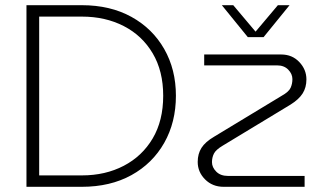

<svg xmlns="http://www.w3.org/2000/svg" viewBox="-20 -720 1254 740"><path d="M82 0V-700H295Q405 -700 486.5 -655Q568 -610 613 -531Q658 -452 658 -351Q658 -249 613 -169.5Q568 -90 486.5 -45Q405 0 295 0ZM131 -44H296Q386 -44 457 -81Q528 -118 568.5 -186.5Q609 -255 609 -351Q609 -446 568.5 -514.5Q528 -583 457 -619.5Q386 -656 296 -656H131ZM842 0Q799 0 770.5 -28.5Q742 -57 742 -96Q742 -127 756.5 -150Q771 -173 805 -193L1066 -351Q1093 -366 1100 -381.5Q1107 -397 1107 -415Q1107 -435 1091 -451.5Q1075 -468 1048 -468H767V-510H1064Q1106 -510 1133.5 -481Q1161 -452 1161 -414Q1161 -383 1146.5 -360Q1132 -337 1100 -317L839 -159Q812 -143 804.5 -128Q797 -113 797 -95Q797 -75 813.5 -58.5Q830 -42 858 -42H1154V0ZM935 -577 835 -700H879L965 -598L1051 -700H1096L996 -577Z"/></svg>

Font: MuseoModerno ExtraLight
Style: Regular
Weight: 200
Designer: Pablo Cosgaya, Héctor Gatti, Marcela Romero, and the Authors of The MuseoModerno Project.
Foundry: Omnibus-Type Team
Version: Version 1.001